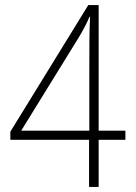

<svg xmlns="http://www.w3.org/2000/svg" viewBox="-20 -741 540 761"><path d="M333 -187V0H371V-187H477V-223H371V-721H330L21 -219V-187ZM334 -223H64L293 -594C311 -624 324 -649 335 -675L337 -674C334 -617 334 -562 334 -447Z"/></svg>

Font: Noto Sans Devanagari SemiCondensed ExtraLight
Style: Regular
Weight: 200
Width: 4
Designer: Jelle Bosma - Monotype Design Team
Foundry: Monotype Imaging Inc.
Version: Version 2.004